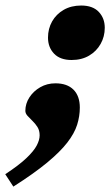

<svg xmlns="http://www.w3.org/2000/svg" viewBox="-90 -498 412 712"><path d="M-70.5 148Q-19.5 114.5 8 88.2Q35.5 62 46.2 41.5Q57 21 57 4Q57 -14 49 -26.8Q41 -39.5 30.5 -49.5Q20 -59.5 12 -68.5Q4 -77.5 4 -87Q4 -113.5 19 -136.8Q34 -160 59.2 -174.5Q84.5 -189 115.5 -189Q159 -189 182.5 -165.5Q206 -142 206 -99Q206 -67 196 -35.2Q186 -3.5 159.5 30.8Q133 65 84.8 105Q36.5 145 -40.5 194ZM211 -477.5Q254 -477.5 276.2 -454Q298.5 -430.5 298.5 -395Q298.5 -362.5 283.2 -335.2Q268 -308 240.5 -291.8Q213 -275.5 175.5 -275.5Q133 -275.5 110.5 -299Q88 -322.5 88 -358.5Q88 -391.5 103.2 -418.5Q118.5 -445.5 146.2 -461.5Q174 -477.5 211 -477.5Z"/></svg>

Font: Newsreader ExtraBold
Style: Italic
Weight: 800
Italic angle: -17°
Designer: Hugues Gentile
Foundry: Production Type
Version: Version 1.003